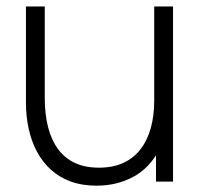

<svg xmlns="http://www.w3.org/2000/svg" viewBox="-20 -560 624 592"><path d="M277.5 12.5Q233 12.5 197.8 -0.5Q162.5 -13.5 136.5 -37.2Q110.5 -61 93.5 -93.2Q76.5 -125.5 68.2 -164Q60 -202.5 60 -244.5V-540H118V-259Q118 -208 128.2 -168Q138.5 -128 159.2 -100Q180 -72 211.2 -57.5Q242.5 -43 285 -43Q329 -43 361.2 -58.2Q393.5 -73.5 414.2 -101Q435 -128.5 445.2 -166.2Q455.5 -204 455.5 -248.5L501 -243Q501 -155.5 471.2 -98.8Q441.5 -42 391 -14.8Q340.5 12.5 277.5 12.5ZM461 0V-121.5H455.5V-540H513.5V0Z"/></svg>

Font: Manrope ExtraLight Light
Style: Regular
Weight: 300
Version: Version 4.504